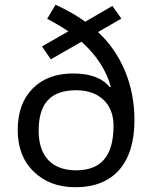

<svg xmlns="http://www.w3.org/2000/svg" viewBox="-20 -785 645 815"><path d="M550.8 -274.9C550.8 -350.1 537.1 -419.9 510.3 -484.4C483.4 -548.3 445.3 -603.5 396 -648.9L495.1 -706.1L457 -759.8L341.8 -692.9C308.6 -717.3 266.6 -741.2 215.8 -765.1L180.2 -705.1C211.9 -688.5 242.2 -670.9 270 -651.9L158.2 -587.9L195.8 -533.2L326.2 -607.9C389.6 -550.3 431.2 -486.8 450.2 -417L445.8 -415C415 -453.6 363.3 -473.1 290 -473.1C217.8 -473.1 160.6 -451.7 118.7 -409.2C76.2 -366.2 55.2 -307.6 55.2 -232.9C55.2 -159.2 77.6 -100.6 123 -56.6C168.5 -12.2 227.5 9.8 300.8 9.8C460.9 9.8 550.8 -91.3 550.8 -274.9ZM461.9 -251C461.9 -127.9 413.1 -62 303.2 -62C200.2 -62 144 -122.6 144 -230C144 -346.7 195.3 -401.9 303.2 -401.9C352.1 -401.9 390.6 -388.2 419.4 -361.3C447.8 -334.5 461.9 -297.4 461.9 -251Z"/></svg>

Font: Noto Reveo Sans
Style: Regular
Weight: 400
Designer: Monotype Design team
Foundry: Monotype Imaging Inc.
Version: Version 1.04